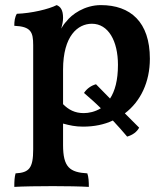

<svg xmlns="http://www.w3.org/2000/svg" viewBox="-20 -487 644 752"><path d="M567 -257C567 -401 491 -467 375 -467C311 -467 260 -430 240 -403C234 -397 227 -388 220 -375C224 -391 227 -403 227 -417C227 -448 217 -461 202 -467C171 -451 103 -435 46 -433C38 -420 36 -404 36 -386C101 -383 110 -362 110 -310V98C110 172 94 189 41 192C37 206 36 222 36 245C67 243 133 242 187 242C239 242 295 243 328 245C328 225 327 206 322 192C253 188 227 168 227 81V-3C253 4 275 9 305 9C349 9 388 1 422 -15C442 6 460 27 478 48C499 42 516 30 525 13L469 -43C531 -90 567 -166 567 -257ZM227 -79V-214C227 -347 285 -394 340 -394C404 -394 442 -327 442 -233C442 -172 430 -130 411 -101L356 -157C338 -152 321 -141 309 -123C332 -103 354 -84 375 -63C352 -49 328 -44 308 -44C273 -44 249 -57 227 -79Z"/></svg>

Font: Vollkorn Semibold
Style: Regular
Weight: 600
Designer: Friedrich Althausen
Foundry: Friedrich Althausen
Version: Version 4.015;PS 004.015;hotconv 1.0.88;makeotf.lib2.5.64775